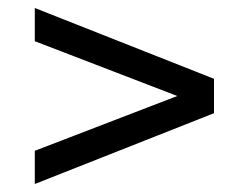

<svg xmlns="http://www.w3.org/2000/svg" viewBox="-20 -590 622 480"><path d="M67 -130V-213L483 -373V-327L67 -487V-570L515 -393V-307Z"/></svg>

Font: Montserrat Thin Medium
Style: Regular
Weight: 500
Version: Version 9.000